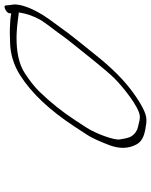

<svg xmlns="http://www.w3.org/2000/svg" viewBox="70 -754 667 848"><g transform="rotate(-90 404.0 -330.5)"><path d="M768.9 -615C757.9 -617 747.4 -618 736.9 -619C699.8 -621 702.3 -622 640.4 -620C588.9 -619 540.5 -604 495.7 -576C415.6 -525 340.2 -445 267.5 -334L230.4 -277C218.6 -259 203.8 -227 186.6 -182C169.5 -137 170.3 -96 190.6 -60C201.7 -40 223.3 -29 254.3 -23C275.4 -19 291.4 -17 301.9 -18C327.4 -19 366.2 -39 418.9 -77C471.6 -115 526.2 -169 581.2 -238C639.7 -312 662 -335 720.4 -417L745.1 -451C788.7 -513 812.7 -576 806.9 -609C805.4 -620 803.8 -629 803.7 -637C803.7 -645 797.7 -647 785.7 -641C768.3 -632 767.8 -623 768.9 -615ZM737.9 -483C732.4 -474 724.5 -464 717.1 -453L691.4 -419C665.1 -382 642.9 -353 623 -329C583.4 -281 523.5 -202 481.3 -159C447.6 -125 355.1 -49 314.1 -47C303.7 -46 290.1 -49 271.6 -54C249.6 -58 233.5 -70 223.3 -88C219.3 -96 215.2 -112 211.5 -137C208.3 -161 236.7 -241 264.9 -284L297.5 -334C334.1 -390 375.7 -442 424.3 -492C444.2 -512 470.5 -533 504.3 -555C538.2 -577 584.1 -589 639.1 -591C692.1 -593 727.1 -587 766.6 -582H772.6C767.9 -548 756.6 -515 737.9 -483Z"/></g></svg>

Font: MewTooHand
Style: UltimateIta
Weight: 400
Designer: Mew Too, Robert Jablonski
Version: Version 0.77